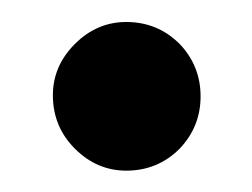

<svg xmlns="http://www.w3.org/2000/svg" viewBox="-20 -456 235 179"><path d="M97.7 -296.9Q70.3 -296.9 49.8 -317.4Q29.3 -337.9 29.3 -367.2Q29.3 -394.5 49.8 -415Q70.3 -435.5 97.7 -435.5Q127 -435.5 147.5 -415Q167 -394.5 167 -366.2Q167 -337.9 147.5 -317.4Q127 -296.9 97.7 -296.9Z"/></svg>

Font: Abed
Style: Bold
Weight: 700
Designer: Johan Aakerlund
Version: Version 3.105